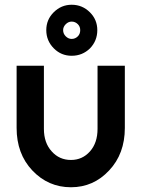

<svg xmlns="http://www.w3.org/2000/svg" viewBox="-20 -777 596 809"><path d="M282 -757Q238 -757 206 -725Q175 -694 175 -650Q175 -605 207 -573Q238 -542 282 -542Q327 -542 359 -573Q390 -605 390 -650Q390 -694 359 -725Q327 -757 282 -757ZM282 -686Q297 -686 308 -675Q318 -665 318 -650Q318 -634 308 -624Q297 -613 282 -613Q268 -613 257 -624Q246 -635 246 -650Q246 -664 257 -675Q268 -686 282 -686ZM50 -500V-238Q50 -129 116 -59Q183 12 279 12Q374 12 440 -59Q506 -129 506 -238V-500H391V-234Q391 -175 359 -139Q327 -103 279 -103Q230 -103 198 -139Q165 -175 165 -234V-500Z"/></svg>

Font: Unageo
Style: SemiBold
Weight: 600
Designer: Richard Sepsi
Foundry: Richard Sepsi
Version: Version 2.000